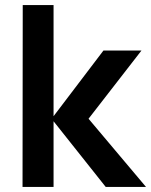

<svg xmlns="http://www.w3.org/2000/svg" viewBox="-20 -740 598 760"><path d="M69.2 0 70 -720H192V-280L389.5 -540H540L330.5 -270L558 0H398.5L192 -260V0Z"/></svg>

Font: Manrope
Style: Regular
Weight: 400
Designer: Mikhail Sharanda
Foundry: Mikhail Sharanda
Version: Version 4.503